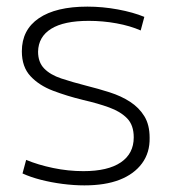

<svg xmlns="http://www.w3.org/2000/svg" viewBox="-20 -550 519 580"><path d="M235 10Q203 10 168.5 5.5Q134 1 103 -7Q72 -15 48 -26L59 -67Q95 -52 140.5 -42.5Q186 -33 232 -33Q306 -33 345 -59.5Q384 -86 384 -135Q384 -172 364 -192.5Q344 -213 309.5 -225.5Q275 -238 231 -248Q182 -260 140 -276Q98 -292 72 -320Q46 -348 46 -395Q46 -460 97.5 -495Q149 -530 244 -530Q290 -530 336 -521.5Q382 -513 416 -499L405 -458Q373 -472 332 -479.5Q291 -487 248 -487Q173 -487 134.5 -463Q96 -439 95 -394Q95 -362 113.5 -343Q132 -324 165 -313Q198 -302 241 -291Q277 -282 311.5 -271Q346 -260 373 -242.5Q400 -225 416 -199Q432 -173 432 -134Q433 -89 409 -56.5Q385 -24 341.5 -7Q298 10 235 10Z"/></svg>

Font: M PLUS 1 Light
Style: Regular
Weight: 300
Designer: Coji Morishita
Foundry: UNDERFOREST DESIGN
Version: Version 1.001